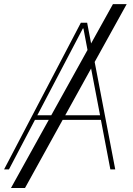

<svg xmlns="http://www.w3.org/2000/svg" viewBox="-33 -840 657 952"><path d="M595.2 -819.6 436.4 -532.7 538.4 0H514.2L467.3 -245.7H277.7L90.9 92.3H21.3L208.8 -245.7H140.3L11.4 0H-12.8L367.9 -727.3H399.1L418.7 -624.6L527 -819.6ZM221.2 -268.5 400.9 -592.3 380.7 -698.9H377.8L152 -268.5ZM418.7 -500.4 290.5 -268.5H463.1Z"/></svg>

Font: Inter Thin  BETA
Style: Italic
Weight: 100
Italic angle: -9.39999°
Designer: Rasmus Andersson
Foundry: rsms
Version: Version 3.011;git-f93a4a705